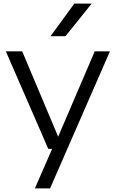

<svg xmlns="http://www.w3.org/2000/svg" viewBox="-20 -828 644 1068"><path d="M248.5 0 12.5 -542.5H103.5L303.5 -67.5L507 -542.5H591.5L258.5 220H174L270 0ZM261 -626.5 393.5 -808H490L344 -626.5Z"/></svg>

Font: Encode Sans Exp
Style: Regular
Weight: 400
Width: 7
Designer: Multiple Designers
Foundry: Impallari Type
Version: Version 3.002; ttfautohint (v1.8.3) -l 8 -r 50 -G 200 -x 14 